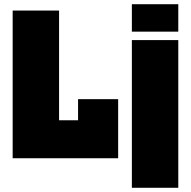

<svg xmlns="http://www.w3.org/2000/svg" viewBox="-20 -750 905 910"><path d="M40 0V-700H260V-180H350V-280H540V0ZM605 140V-560H825V140ZM605 -600V-730H825V-600Z"/></svg>

Font: Tektur Black
Style: Regular
Weight: 900
Designer: Adam Jagosz
Foundry: Adam Jagosz
Version: Version 1.005;gftools[0.9.30]